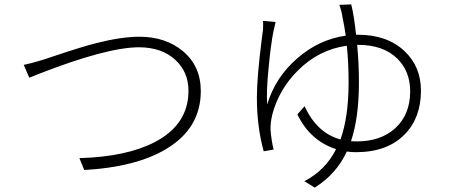

<svg xmlns="http://www.w3.org/2000/svg" viewBox="-20 -802 2040 873"><path d="M88 -507Q119 -513 175 -530Q185 -533 190 -535Q203 -539 235 -550Q348 -588 414 -605Q532 -635 613 -635Q733 -635 811 -570Q893 -502 893 -388Q893 -217 733 -123Q596 -42 363 -29L341 -83Q555 -89 684 -156Q837 -236 837 -389Q837 -474 778 -529Q716 -587 612 -587Q466 -587 154 -465Q123 -452 113 -449Z M1576 -160Q1585 -159 1602 -159Q1711 -159 1777 -219Q1845 -281 1845 -387Q1845 -478 1786 -536Q1722 -598 1609 -598H1604Q1612 -513 1612 -428Q1612 -267 1576 -160ZM1148 -359Q1148 -451 1171 -631Q1175 -658 1176 -668Q1177 -690 1176 -707L1233 -702Q1232 -698 1230 -688Q1226 -672 1224 -663Q1211 -598 1202 -500Q1190 -385 1195 -327Q1232 -451 1332 -537Q1429 -622 1552 -640Q1546 -683 1537 -725Q1533 -753 1523 -780L1577 -782Q1590 -730 1599 -644H1608Q1740 -644 1819 -570Q1894 -499 1894 -390Q1894 -267 1821 -192Q1742 -110 1598 -110Q1578 -110 1557 -113Q1509 -10 1411 51L1364 22Q1461 -29 1508 -124Q1390 -162 1332 -282L1365 -319Q1421 -197 1528 -168Q1565 -270 1565 -427Q1565 -516 1557 -594Q1430 -577 1334 -481Q1248 -395 1218 -281Q1209 -242 1210 -212Q1214 -163 1224 -122L1179 -114Q1148 -226 1148 -359Z"/></svg>

Font: Source Han Sans Light
Style: Regular
Weight: 300
Designer: Ryoko NISHIZUKA Ë•øÂ°öÊ∂ºÂ≠ê (kana & ideographs); Paul D. Hunt (Latin, Greek & Cyrillic); Wenlong ZHANG Âº†ÊñáÈæô (bopom
Foundry: Adobe Systems Incorporated
Version: Version 1.004;PS 1.004;hotconv 1.0.82;makeotf.lib2.5.63406; 